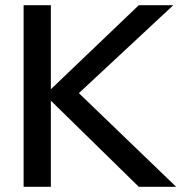

<svg xmlns="http://www.w3.org/2000/svg" viewBox="-20 -720 699 740"><path d="M71 0V-700H176V-376L515 -700H648L284 -361L659 0H515L176 -332V0Z"/></svg>

Font: Red Hat Display SemiBold
Style: Regular
Weight: 600
Designer: Pentagram, MCKL
Foundry: Pentagram, MCKL
Version: Version 1.023